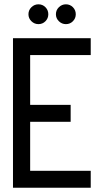

<svg xmlns="http://www.w3.org/2000/svg" viewBox="-20 -879 484 899"><path d="M288.6 -766Q269.6 -766 255.7 -779.6Q241.8 -793.2 241.8 -812.2Q241.8 -831.6 255.7 -845.2Q269.6 -858.8 288.6 -858.8Q308 -858.8 321.4 -845.2Q334.8 -831.6 334.8 -812.2Q334.8 -793.2 321.4 -779.6Q308 -766 288.6 -766ZM160 -766Q141 -766 127.1 -779.6Q113.2 -793.2 113.2 -812.2Q113.2 -831.6 127.1 -845.2Q141 -858.8 160 -858.8Q179.4 -858.8 192.8 -845.2Q206.2 -831.6 206.2 -812.2Q206.2 -793.2 192.8 -779.6Q179.4 -766 160 -766ZM40.8 0V-700H404.8V-621.2H121.2V-388H310.8V-308.8H121.2V-79.2H404.8V0Z"/></svg>

Font: Stick No Bills ExtraLight
Style: Regular
Weight: 200
Designer: Kosala Senevirathne, Siva Puranthara, Lasantha Premarathna, Tharique Azeez
Foundry: mooniak
Version: Version 2.000